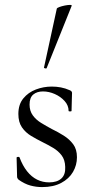

<svg xmlns="http://www.w3.org/2000/svg" viewBox="-20 -751 378 782"><path d="M100.4 -325.2Q100.4 -299.4 113.5 -281.3Q126.6 -263.2 147.4 -250.5Q168.2 -237.8 190.8 -225.6Q216.6 -213.2 239.8 -198.5Q263 -183.8 278.2 -163.4Q293.4 -143 293.4 -110.4Q293.4 -78.4 277.3 -50.7Q261.2 -23 229.4 -6Q197.6 11 151.6 11Q127.4 11 104 4.7Q80.6 -1.6 55.6 -19.2Q53.6 -21.2 51.6 -24.2Q49.6 -27.2 49.6 -31.2L47.6 -108.6Q47.6 -111.6 53.1 -112.1Q58.6 -112.6 59.6 -109.8Q72.2 -76.2 90.2 -53.5Q108.2 -30.8 130.9 -19.5Q153.6 -8.2 180.4 -8.2Q212.4 -8.2 229.8 -23.9Q247.2 -39.6 245.6 -71.2Q244.8 -100 231.1 -118.1Q217.4 -136.2 196.8 -148.5Q176.2 -160.8 153.8 -171.8Q129.2 -184 106.6 -197.6Q84 -211.2 69.4 -232.3Q54.8 -253.4 54.8 -286.8Q54.8 -325.6 75 -350.2Q95.2 -374.8 126.3 -386.6Q157.4 -398.4 191 -398.4Q209.8 -398.4 227.9 -395Q246 -391.6 264.4 -383.4Q273.4 -379.6 273.4 -372.4Q273.4 -356.4 272.4 -338.5Q271.4 -320.6 271.4 -299.4Q271.4 -297.2 265.4 -297.2Q259.4 -297.2 259.4 -299.4Q259.4 -321.6 243.1 -339.6Q226.8 -357.6 203 -368.1Q179.2 -378.6 155 -378.6Q130.6 -378.6 115.5 -366Q100.4 -353.4 100.4 -325.2ZM170.2 -474Q169.2 -471 163.7 -472.5Q158.2 -474 159.2 -476L211.4 -716Q212.6 -719 222.1 -722.5Q231.6 -726 243.9 -728.5Q256.2 -731 265 -731Q273.8 -731 271.8 -727Z"/></svg>

Font: Cormorant Garamond Light
Style: Regular
Weight: 300
Designer: Christian Thalmann (Catharsis Fonts)
Foundry: Catharsis Fonts
Version: Version 4.001